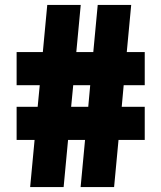

<svg xmlns="http://www.w3.org/2000/svg" viewBox="-20 -760 656 780"><path d="M102.5 0 120.5 -191.5H47.5V-326H133L141.5 -414H47.5V-548.5H154L172 -740H308L290 -548.5H359L377 -740H513L495 -548.5H568V-414H482.5L474.5 -326H568V-191.5H461.5L443.5 0H307.5L325.5 -191.5H256.5L238.5 0ZM269 -326H338.5L346.5 -414H277.5Z"/></svg>

Font: Encode Sans SemiCondensed SemiCondensed ExtraBold
Style: Regular
Weight: 800
Width: 4
Designer: Multiple Designers
Foundry: Impallari Type
Version: Version 3.000; ttfautohint (v1.8.3) -l 8 -r 50 -G 200 -x 14 